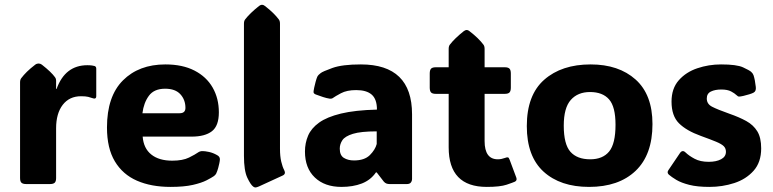

<svg xmlns="http://www.w3.org/2000/svg" viewBox="-20 -788 3308 822"><path d="M220.2 -407.2H222.2Q258.8 -508.8 354 -508.8Q366.2 -508.8 374 -507.6Q381.8 -506.3 384.8 -505.4Q392.1 -502.9 392.1 -494.1V-376.5Q392.1 -361.3 374.5 -368.2Q368.7 -370.6 357.7 -373.3Q346.7 -376 327.1 -376Q276.9 -376 248.5 -339.1Q220.2 -302.2 220.2 -238.8V-25.9Q220.2 -11.2 214.1 -5.6Q208 0 193.4 0H92.8Q78.1 0 72 -5.6Q65.9 -11.2 65.9 -25.9V-435.1Q65.9 -446.8 70.8 -453.1Q81.1 -466.8 95.5 -481Q109.9 -495.1 130.9 -511.2Q134.8 -514.2 138.7 -515.1Q142.6 -516.1 145.5 -516.1Q152.3 -516.1 159.2 -511.2Q199.7 -479.5 215.8 -457Q220.2 -451.2 220.2 -443.4Z M710 12.2Q627.4 12.2 566.4 -14.4Q505.4 -41 471.7 -97.2Q438 -153.3 438 -242.2Q438 -375.5 506.3 -443.8Q574.7 -512.2 688 -512.2Q761.7 -512.2 812.7 -485.8Q863.8 -459.5 890.4 -413.1Q917 -366.7 917 -307.1Q917 -249 887.2 -226.1Q857.4 -203.1 800.3 -203.1H590.8Q594.7 -152.8 627.7 -126.5Q660.6 -100.1 717.3 -100.1Q762.2 -100.1 789.3 -113.5Q816.4 -127 827.1 -134.8Q836.4 -141.6 848.1 -141.1Q857.4 -141.1 874.8 -137.5Q892.1 -133.8 909.2 -124Q921.4 -117.7 921.4 -106.4Q921.4 -100.1 918.9 -88.4Q917.5 -81.5 914.1 -68.6Q910.6 -55.7 905.3 -44.4Q902.3 -39.1 896 -34.2Q886.2 -27.3 864.5 -16.1Q842.8 -4.9 805.2 3.7Q767.6 12.2 710 12.2ZM589.8 -303.2H749Q773.9 -303.2 773.9 -326.2Q773.9 -360.8 752.2 -384.5Q730.5 -408.2 687 -408.2Q639.6 -408.2 617.4 -377.9Q595.2 -347.7 589.8 -303.2Z M1088.4 10.3Q1078.1 14.6 1073.7 14.6Q1069.3 14.6 1064.5 11.2Q1053.2 3.4 1038.8 -27.1Q1024.4 -57.6 1024.4 -121.1V-686.5Q1024.4 -698.2 1029.3 -704.6Q1049.8 -731.4 1089.4 -762.7Q1096.2 -767.6 1101.6 -767.6Q1107.9 -767.6 1113.8 -762.7Q1134.8 -746.6 1149.2 -732.4Q1163.6 -718.3 1173.8 -704.6Q1178.7 -698.2 1178.7 -686.5V-150.9Q1178.7 -118.7 1184.1 -95.9Q1189.5 -73.2 1196.8 -59.6Q1205.1 -43.5 1190.4 -36.6Z M1441.9 12.2Q1370.1 12.2 1327.9 -28.1Q1285.6 -68.4 1285.6 -139.2Q1285.6 -175.8 1299.1 -207.3Q1312.5 -238.8 1345.9 -262.9Q1379.4 -287.1 1439.7 -301.8Q1500 -316.4 1593.8 -318.8Q1593.8 -363.3 1571.5 -382.8Q1549.3 -402.3 1504.9 -402.3Q1464.8 -402.3 1439.5 -388.7Q1414.1 -375 1407.7 -370.1Q1400.9 -364.3 1391.1 -365.7Q1377.9 -367.7 1363 -372.6Q1348.1 -377.4 1331.1 -383.8Q1328.6 -384.8 1325.7 -387Q1322.8 -389.2 1322.3 -393.6Q1322.3 -396 1322.8 -399.7Q1323.2 -403.3 1325.2 -413.1Q1327.1 -422.9 1331.1 -437.3Q1335 -451.7 1338.4 -459.5Q1342.8 -467.8 1353 -475.1Q1361.3 -481.9 1403.3 -497.1Q1445.3 -512.2 1524.9 -512.2Q1744.1 -512.2 1744.1 -298.8V-22.5Q1744.1 -13.2 1739 -6.6Q1733.9 0 1721.7 0H1648.4Q1640.6 0 1634.5 -2.2Q1628.4 -4.4 1623 -10.7L1592.8 -49.8H1589.4Q1566.9 -17.1 1529.1 -2.4Q1491.2 12.2 1441.9 12.2ZM1495.6 -101.1Q1540.5 -101.1 1563.5 -124Q1586.4 -147 1592.8 -171.4V-225.6Q1524.9 -225.6 1491 -215.1Q1457 -204.6 1445.8 -187.7Q1434.6 -170.9 1434.6 -151.4Q1434.6 -123 1452.1 -112.1Q1469.7 -101.1 1495.6 -101.1Z M2064 12.2Q1900.9 12.2 1900.9 -157.2V-386.2H1845.7Q1831.1 -386.2 1825.4 -392.3Q1819.8 -398.4 1819.8 -413.1V-473.1Q1819.8 -487.8 1825.4 -493.9Q1831.1 -500 1845.7 -500H1900.9V-578.6Q1900.9 -590.3 1905.8 -596.7Q1926.3 -623.5 1965.8 -654.8Q1972.7 -659.7 1978 -659.7Q1983.9 -659.7 1989.7 -654.8Q2010.7 -638.7 2025.1 -624.5Q2039.6 -610.4 2049.8 -596.7Q2054.7 -590.3 2054.7 -578.6V-500H2141.1Q2155.8 -500 2161.4 -493.9Q2167 -487.8 2167 -473.1V-413.1Q2167 -398.4 2161.4 -392.3Q2155.8 -386.2 2141.1 -386.2H2054.7V-184.1Q2054.7 -106 2111.3 -106Q2120.1 -106 2127.4 -107.7Q2134.8 -109.4 2140.1 -111.3Q2150.4 -115.2 2154.5 -114.3Q2158.7 -113.3 2162.1 -103.5L2190.4 -27.8Q2194.8 -15.6 2184.6 -10.3Q2177.2 -6.8 2149.2 2.7Q2121.1 12.2 2064 12.2Z M2502 12.2Q2378.9 12.2 2307.1 -53.2Q2235.4 -118.7 2235.4 -248Q2235.4 -380.9 2309.8 -446.5Q2384.3 -512.2 2508.8 -512.2Q2628.9 -512.2 2701.2 -447.5Q2773.4 -382.8 2773.4 -256.8Q2773.4 -125.5 2701.2 -56.6Q2628.9 12.2 2502 12.2ZM2506.8 -106Q2560.5 -106 2587.9 -139.4Q2615.2 -172.9 2615.2 -253.9Q2615.2 -331.1 2587.6 -362.5Q2560.1 -394 2505.9 -394Q2453.6 -394 2423.6 -360.1Q2393.6 -326.2 2393.6 -250Q2393.6 -170.4 2422.1 -138.2Q2450.7 -106 2506.8 -106Z M3017.6 12.2Q2965.3 12.2 2930.9 3.4Q2896.5 -5.4 2875.7 -17.8Q2855 -30.3 2843.3 -40.5Q2834.5 -48.8 2841.3 -59.1L2891.1 -132.8Q2901.9 -148.4 2915.5 -134.8Q2929.7 -121.1 2953.9 -108.2Q2978 -95.2 3014.2 -95.2Q3046.4 -95.2 3067.1 -106.2Q3087.9 -117.2 3087.9 -138.2Q3087.9 -152.8 3078.6 -162.1Q3069.3 -171.4 3045.9 -181.2Q3022.5 -190.9 2980.5 -206.1Q2918.5 -228.5 2886.7 -260.3Q2855 -292 2855 -353Q2855 -409.2 2886 -444.3Q2917 -479.5 2965.6 -495.8Q3014.2 -512.2 3066.9 -512.2Q3133.8 -512.2 3160.9 -499.8Q3188 -487.3 3195.8 -480.5Q3203.1 -474.1 3206.1 -465.8Q3212.4 -446.8 3215.8 -415.5Q3217.8 -397.5 3206.5 -391.6Q3200.7 -388.2 3188 -384.3Q3175.3 -380.4 3162.6 -377.4Q3149.9 -374.5 3143.6 -374.5Q3141.6 -374.5 3139.4 -375.7Q3137.2 -377 3131.8 -381.8Q3125.5 -388.2 3110.1 -396.5Q3094.7 -404.8 3067.9 -404.8Q3041.5 -404.8 3023.7 -396.2Q3005.9 -387.7 3005.9 -366.2Q3005.9 -342.8 3028.6 -331.1Q3051.3 -319.3 3103.5 -300.8Q3144.5 -286.6 3175 -269.8Q3205.6 -252.9 3222.2 -225.8Q3238.8 -198.7 3238.8 -152.8Q3238.8 -93.3 3206.3 -56.9Q3173.8 -20.5 3123.3 -4.2Q3072.8 12.2 3017.6 12.2Z"/></svg>

Font: ADLaM Display
Style: Regular
Weight: 400
Designer: Mark Jamra, Neil Patel, Concept: Andrew Footit
Foundry: Microsoft
Version: Version 2.000; ttfautohint (v1.8.4.7-5d5b);gftools[0.9.28]